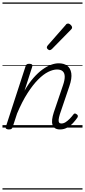

<svg xmlns="http://www.w3.org/2000/svg" viewBox="-20 -1030 686 1550"><path d="M465 15Q440 15 425 5.5Q410 -4 404 -22.5Q398 -41 401 -66Q404 -91 414 -122L489 -343Q503 -384 502.5 -412Q502 -440 486.5 -454.5Q471 -469 440 -469Q409 -469 370 -450Q331 -431 288.5 -388.5Q246 -346 202.5 -278.5Q159 -211 118 -114L82 -4Q79 6 72.5 10.5Q66 15 51 15Q39 15 31 10Q23 5 27 -6L186 -494Q190 -506 196 -510.5Q202 -515 216 -515Q232 -515 238 -509Q244 -503 240 -491L178 -298Q213 -359 250 -401Q287 -443 323 -469Q359 -495 392 -507Q425 -519 454 -519Q496 -519 522.5 -499.5Q549 -480 555.5 -439Q562 -398 540 -334L463 -107Q455 -81 453.5 -64.5Q452 -48 457.5 -40.5Q463 -33 475 -33Q493 -33 510 -44Q527 -55 543 -71.5Q559 -88 571 -104Q576 -112 582 -113.5Q588 -115 597 -109Q608 -102 608.5 -95Q609 -88 605 -81Q593 -63 572.5 -40Q552 -17 524.5 -1Q497 15 465 15ZM380 -625Q375 -625 366.5 -632Q358 -639 358 -646Q358 -650 359.5 -654Q361 -658 365 -663L509 -827Q514 -835 519 -837.5Q524 -840 529 -840Q536 -840 543.5 -835Q551 -830 556.5 -822.5Q562 -815 562 -808Q562 -803 560 -799.5Q558 -796 554 -792L399 -634Q389 -625 380 -625ZM0 490H646V500H0ZM0 -20H646V0H0ZM0 -505H646V-500H0ZM0 -1010H646V-1000H0Z"/></svg>

Font: Playwrite AU VIC Guides
Style: Regular
Weight: 400
Designer: Veronika Burian, José Scaglione
Foundry: TypeTogether
Version: Version 1.003